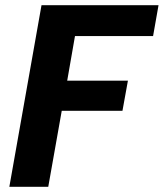

<svg xmlns="http://www.w3.org/2000/svg" viewBox="-20 -720 631 740"><path d="M16 0 140 -700H591L570 -581H269L239 -409H473L452 -293H218L166 0Z"/></svg>

Font: DM Sans 28pt Black
Style: Italic
Weight: 900
Italic angle: -10°
Version: Version 4.004;gftools[0.9.30]